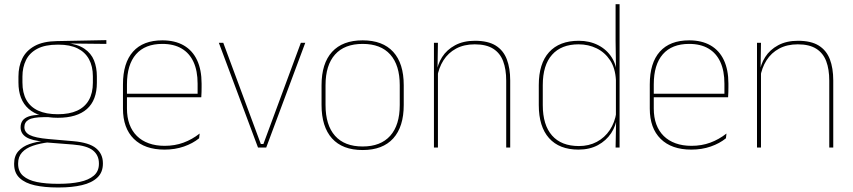

<svg xmlns="http://www.w3.org/2000/svg" viewBox="-20 -684 3956 890"><path d="M248 -138Q160 -138 112.8 -179.5Q65.5 -221 65.5 -302V-329Q65.5 -376.5 83.5 -413Q101.5 -449.5 140.8 -471Q180 -492.5 243.5 -493.5L473 -498V-480.5L286 -482.5L285.5 -485Q340 -479.5 371.2 -458.2Q402.5 -437 415.8 -404Q429 -371 429 -330V-300.5Q429 -219.5 383 -178.8Q337 -138 248 -138ZM245.5 168H254Q308 168 349.5 159.2Q391 150.5 414.8 130.2Q438.5 110 438.5 75.5V73.5Q438.5 35.5 410.8 13.2Q383 -9 318 -14L190.5 -24L207 -24.5Q165 -19.5 132.8 -8.5Q100.5 2.5 82.2 22.5Q64 42.5 64 74V75.5Q64 111 87.2 131.2Q110.5 151.5 151.5 159.8Q192.5 168 245.5 168ZM254 185H245.5Q186.5 185 141.5 175Q96.5 165 71 141.2Q45.5 117.5 45.5 76.5V74.5Q45.5 39 65 17Q84.5 -5 116.5 -16.2Q148.5 -27.5 186 -30.5L185 -27.5Q127 -32 101.2 -48.5Q75.5 -65 75.5 -93.5V-94Q75.5 -112 84.5 -124.8Q93.5 -137.5 113.8 -144.5Q134 -151.5 166.5 -151.5V-158L222 -141H183.5Q132.5 -140.5 112.8 -129Q93 -117.5 93 -95V-94.5Q93 -71 118 -58Q143 -45 205 -39.5L320.5 -29.5Q393.5 -23 425.2 3.2Q457 29.5 457 72.5V74.5Q457 115 431.2 139.2Q405.5 163.5 359.8 174.2Q314 185 254 185ZM248 -154.5Q301.5 -154.5 337.5 -171Q373.5 -187.5 392 -220.2Q410.5 -253 410.5 -300.5V-330Q410.5 -376.5 392.5 -409.5Q374.5 -442.5 339.2 -459.8Q304 -477 252 -477H247Q189 -477 153 -458Q117 -439 100.5 -405.5Q84 -372 84 -329V-302Q84 -253.5 102.2 -220.8Q120.5 -188 157 -171.2Q193.5 -154.5 248 -154.5Z M742.5 9.5Q651 9.5 600.5 -40.2Q550 -90 550 -180.5V-292.5Q550 -392.5 596.8 -444.8Q643.5 -497 732.5 -497Q791 -497 831.8 -473.5Q872.5 -450 893.5 -405.2Q914.5 -360.5 914.5 -296.5V-279.5Q914.5 -268.5 914.2 -257.5Q914 -246.5 913 -233H896Q896 -250.5 896 -266.5Q896 -282.5 896 -296Q896 -355.5 877.2 -396.5Q858.5 -437.5 822 -459Q785.5 -480.5 732.5 -480.5Q652.5 -480.5 610.5 -432.5Q568.5 -384.5 568.5 -292.5V-243.5V-239.5V-181Q568.5 -140 580.2 -108Q592 -76 614.5 -53.8Q637 -31.5 669.5 -19.8Q702 -8 743 -8Q790.5 -8 830.5 -22.8Q870.5 -37.5 905.5 -65L903 -43Q873.5 -19 832.5 -4.8Q791.5 9.5 742.5 9.5ZM906.5 -233H558.5V-249.5H906.5Z M1189 -16.5H1201L1374.5 -485.5H1395L1214 0H1176L994.5 -485.5H1015Z M1661 11.5Q1567.5 11.5 1519 -42.5Q1470.5 -96.5 1470.5 -197.5V-289Q1470.5 -390 1519.2 -443.5Q1568 -497 1661 -497Q1754 -497 1802.8 -443.5Q1851.5 -390 1851.5 -289V-197.5Q1851.5 -96.5 1802.8 -42.5Q1754 11.5 1661 11.5ZM1661 -5Q1744.5 -5 1788.8 -54.5Q1833 -104 1833 -197.5V-289Q1833 -382 1789 -431.2Q1745 -480.5 1661 -480.5Q1577 -480.5 1533 -431.2Q1489 -382 1489 -289V-197.5Q1489 -104 1533 -54.5Q1577 -5 1661 -5Z M2345 0H2326.5V-310Q2326.5 -363 2312.2 -400.5Q2298 -438 2266 -458.2Q2234 -478.5 2180.5 -478.5Q2131 -478.5 2094.2 -458.8Q2057.5 -439 2035.5 -404.2Q2013.5 -369.5 2006.5 -325L1997.5 -344H2003Q2007.5 -385 2029.2 -419.2Q2051 -453.5 2089.5 -474.2Q2128 -495 2181.5 -495Q2242 -495 2277.8 -472.8Q2313.5 -450.5 2329.2 -409.2Q2345 -368 2345 -311ZM2010 0H1991.5V-485.5H2010L2008 -358.5H2010Z M2661.5 9.5Q2572.5 9.5 2525 -43.8Q2477.5 -97 2477.5 -197V-289.5Q2477.5 -389.5 2525.2 -442.2Q2573 -495 2663 -495Q2713 -495 2753 -474.5Q2793 -454 2816.2 -417Q2839.5 -380 2840 -330H2846L2835 -313.5Q2832 -368.5 2807.8 -405Q2783.5 -441.5 2745.5 -460Q2707.5 -478.5 2662 -478.5Q2582 -478.5 2539 -430.2Q2496 -382 2496 -289.5V-197Q2496 -104.5 2539 -55.8Q2582 -7 2663.5 -7Q2710 -7 2746.5 -26.5Q2783 -46 2806.5 -81Q2830 -116 2837 -162.5L2846 -144H2840.5Q2836 -101.5 2813 -66.8Q2790 -32 2751.5 -11.2Q2713 9.5 2661.5 9.5ZM2852 0H2833.5L2836 -130.5L2835 -138V-346.5L2835.5 -356L2833.5 -494.5V-664.5H2852Z M3184.5 9.5Q3093 9.5 3042.5 -40.2Q2992 -90 2992 -180.5V-292.5Q2992 -392.5 3038.8 -444.8Q3085.5 -497 3174.5 -497Q3233 -497 3273.8 -473.5Q3314.5 -450 3335.5 -405.2Q3356.5 -360.5 3356.5 -296.5V-279.5Q3356.5 -268.5 3356.2 -257.5Q3356 -246.5 3355 -233H3338Q3338 -250.5 3338 -266.5Q3338 -282.5 3338 -296Q3338 -355.5 3319.2 -396.5Q3300.5 -437.5 3264 -459Q3227.5 -480.5 3174.5 -480.5Q3094.5 -480.5 3052.5 -432.5Q3010.5 -384.5 3010.5 -292.5V-243.5V-239.5V-181Q3010.5 -140 3022.2 -108Q3034 -76 3056.5 -53.8Q3079 -31.5 3111.5 -19.8Q3144 -8 3185 -8Q3232.5 -8 3272.5 -22.8Q3312.5 -37.5 3347.5 -65L3345 -43Q3315.5 -19 3274.5 -4.8Q3233.5 9.5 3184.5 9.5ZM3348.5 -233H3000.5V-249.5H3348.5Z M3842.5 0H3824V-310Q3824 -363 3809.8 -400.5Q3795.5 -438 3763.5 -458.2Q3731.5 -478.5 3678 -478.5Q3628.5 -478.5 3591.8 -458.8Q3555 -439 3533 -404.2Q3511 -369.5 3504 -325L3495 -344H3500.5Q3505 -385 3526.8 -419.2Q3548.5 -453.5 3587 -474.2Q3625.5 -495 3679 -495Q3739.5 -495 3775.2 -472.8Q3811 -450.5 3826.8 -409.2Q3842.5 -368 3842.5 -311ZM3507.5 0H3489V-485.5H3507.5L3505.5 -358.5H3507.5Z"/></svg>

Font: Anek Kannada Medium Thin
Style: Regular
Weight: 250
Version: Version 1.003